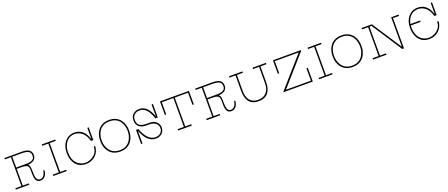

<svg xmlns="http://www.w3.org/2000/svg" viewBox="145 -2350 9331 4000"><g transform="rotate(-20 4810.5 -350.0)"><path d="M746 -183C732 -110 700 -30 618 -30C550 -30 528 -100 528 -208C528 -313 524 -371 485 -400C595 -405 669 -455 669 -546C669 -659 594 -700 448 -700H70V-670H204V-30H70V0H368V-30H234V-400H314C480 -400 499 -373 499 -263C499 -240 500 -211 500 -190C500 -53 541 0 618 0C724 0 762 -100 769 -171ZM234 -430V-670H431C592 -670 639 -632 639 -546C639 -467 580 -430 450 -430Z M1197 -670V-700H899V-670H1033V-30H899V0H1197V-30H1063V-670Z M1613 -670C1735 -670 1845 -585 1887 -418H1939V-700H1909V-448H1908C1874 -553 1810 -700 1613 -700C1446 -700 1327 -555 1327 -371V-332C1327 -236 1374 0 1633 0C1791 0 1932 -121 1932 -288H1902C1902 -88 1708 -30 1633 -30C1461 -30 1357 -164 1357 -345V-365C1357 -517 1446 -670 1613 -670Z M2707 -366C2707 -506 2628 -700 2388 -700C2148 -700 2069 -506 2069 -366V-334C2069 -194 2148 0 2388 0C2628 0 2707 -194 2707 -334ZM2388 -30C2161 -30 2099 -224 2099 -349C2099 -484 2161 -670 2388 -670C2615 -670 2677 -484 2677 -349C2677 -224 2615 -30 2388 -30Z M3169 -356H3116C2962 -356 2894 -393 2894 -521C2894 -612 2960 -670 3056 -670C3183 -670 3256 -558 3311 -400H3363V-700H3333V-433C3278 -586 3202 -700 3056 -700C2957 -700 2864 -639 2864 -521C2864 -379 2956 -325 3092 -325C3112 -325 3132 -326 3151 -326C3280 -326 3339 -248 3339 -179C3339 -88 3273 -30 3177 -30C3050 -30 2955 -155 2900 -313H2847V0H2877V-284H2878C2933 -129 3030 0 3177 0C3276 0 3369 -61 3369 -179C3369 -266 3298 -356 3169 -356Z M3519 -700V-401H3549V-670H3806V-30H3672V0H3970V-30H3836V-670H4131V-401H4161V-700Z M4977 -183C4963 -110 4931 -30 4849 -30C4781 -30 4759 -100 4759 -208C4759 -313 4755 -371 4716 -400C4826 -405 4900 -455 4900 -546C4900 -659 4825 -700 4679 -700H4301V-670H4435V-30H4301V0H4599V-30H4465V-400H4545C4711 -400 4730 -373 4730 -263C4730 -240 4731 -211 4731 -190C4731 -53 4772 0 4849 0C4955 0 4993 -100 5000 -171ZM4465 -430V-670H4662C4823 -670 4870 -632 4870 -546C4870 -467 4811 -430 4681 -430Z M5868 -700H5572V-670H5706V-309C5706 -151 5629 -30 5456 -30C5285 -30 5214 -151 5214 -309V-670H5348V-700H5050V-670H5184L5183 -329C5182 -129 5259 0 5456 0C5655 0 5736 -129 5736 -329V-670H5868Z M6623 -304V-30H6069L6644 -684V-700H6024V-400H6054V-670H6584L6008 -15V0H6653V-304Z M7091 -670V-700H6793V-670H6927V-30H6793V0H7091V-30H6957V-670Z M7859 -366C7859 -506 7780 -700 7540 -700C7300 -700 7221 -506 7221 -366V-334C7221 -194 7300 0 7540 0C7780 0 7859 -194 7859 -334ZM7540 -30C7313 -30 7251 -224 7251 -349C7251 -484 7313 -670 7540 -670C7767 -670 7829 -484 7829 -349C7829 -224 7767 -30 7540 -30Z M8809 -700H8645V-46L8217 -700H7989V-670H8123V-30H7989V0H8287V-30H8153V-670H8200L8637 0H8675V-670H8809Z M9225 -670C9347 -670 9457 -585 9499 -418H9551V-700H9521V-448H9520C9486 -553 9422 -700 9225 -700C9058 -700 8939 -555 8939 -371V-332C8939 -236 8986 0 9245 0C9403 0 9544 -121 9544 -288H9514C9514 -88 9320 -30 9245 -30C9073 -30 8969 -164 8969 -345V-365C8969 -377 8970 -388 8971 -400H9189V-430H8974C8996 -558 9082 -670 9225 -670Z"/></g></svg>

Font: Space Cowgirl Thin
Style: Regular
Weight: 100
Designer: Valery Marier
Foundry: Valery Marier
Version: Version 1.000;hotconv 1.0.109;makeotfexe 2.5.65596